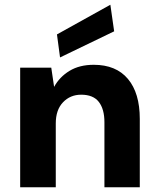

<svg xmlns="http://www.w3.org/2000/svg" viewBox="-20 -789 669 809"><path d="M65 0V-504H196L208 -423Q231 -465 273 -490.5Q315 -516 375 -516Q469 -516 519 -456.5Q569 -397 569 -288V0H420V-274Q420 -329 396.5 -359.5Q373 -390 322 -390Q276 -390 245.5 -358Q215 -326 215 -269V0ZM233 -547 220 -644 445 -769 461 -657Z"/></svg>

Font: DM Sans Black
Style: Regular
Weight: 900
Designer: Colophon Foundry, Jonny Pinhorn
Foundry: Colophon Foundry
Version: Version 4.004; ttfautohint (v1.8.4.7-5d5b)